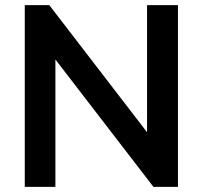

<svg xmlns="http://www.w3.org/2000/svg" viewBox="-20 -732 795 752"><path d="M677 -712V0H581L197 -499V0H77V-712H173L556 -214V-712Z"/></svg>

Font: Muli
Style: Bold
Weight: 700
Designer: Vernon Adams
Foundry: Vernon Adams
Version: Version 2.001